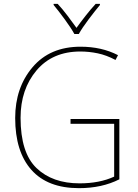

<svg xmlns="http://www.w3.org/2000/svg" viewBox="-20 -969 717 999"><path d="M347 -350V-325H574V-50Q498 -15 394 -15Q253 -15 170 -94.5Q87 -174 87 -356Q87 -504 170 -602.5Q253 -701 398 -701Q443 -701 488.5 -691.5Q534 -682 581 -657L594 -682Q509 -726 399 -726Q240 -726 149.5 -619.5Q59 -513 59 -355Q59 -180 143.5 -85Q228 10 391 10Q510 10 601 -36V-350ZM500 -949H478Q452 -921 425 -886.5Q398 -852 378 -824Q358 -852 332 -886.5Q306 -921 280 -949H259V-943Q285 -912 317.5 -867.5Q350 -823 367 -792H390Q407 -823 440.5 -867.5Q474 -912 500 -943Z"/></svg>

Font: Noto Sans Display Thin
Style: Regular
Weight: 250
Designer: Monotype Design Team
Foundry: Monotype Imaging Inc.
Version: Version 1.900